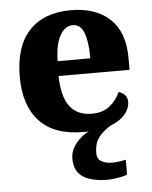

<svg xmlns="http://www.w3.org/2000/svg" viewBox="-55 -596 696 878"><g transform="rotate(-5 293.0 -156.5)"><path d="M405 237Q329 237 290 210.5Q251 184 251 127Q251 90 276.5 58Q302 26 337 9Q332 10 326 10Q320 10 314 10Q178 10 111 -62.5Q44 -135 44 -266Q44 -406 111.5 -478Q179 -550 302 -550Q417 -550 482 -489Q547 -428 547 -309V-255H221Q223 -159 257.5 -114.5Q292 -70 357 -70Q409 -70 440.5 -95.5Q472 -121 488 -158Q505 -154 516.5 -141.5Q528 -129 528 -110Q528 -91 518 -71.5Q508 -52 488 -36Q468 -20 439 -9Q400 15 381 42Q362 69 362 112Q362 138 381.5 149.5Q401 161 431 161Q445 161 460.5 159Q476 157 494 153V221Q484 226 467 229.5Q450 233 433 235Q416 237 405 237ZM373 -323Q373 -398 357.5 -439.5Q342 -481 306 -481Q270 -481 247 -440.5Q224 -400 223 -323Z"/></g></svg>

Font: Noto Rashi Hebrew ExtraBold
Style: Regular
Weight: 800
Version: Version 1.006